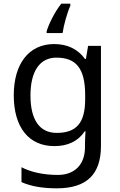

<svg xmlns="http://www.w3.org/2000/svg" viewBox="-20 -786 655 1046"><path d="M363 -754V-766H314C278 -722 244 -651 234 -615V-606H321C327 -649 347 -720 363 -754ZM275 -546C137 -546 55 -438 55 -267C55 -92 137 10 276 10C349 10 405 -16 442 -71H446C445 -59 443 -21 443 -5V16C443 110 387 167 295 167C218 167 148 152 97 125V206C148 229 212 240 290 240C454 240 530 162 530 9V-536H460L448 -465H443C403 -520 345 -546 275 -546ZM287 -472C395 -472 444 -413 444 -267V-246C444 -117 397 -62 289 -62C195 -62 146 -134 146 -266C146 -398 197 -472 287 -472Z"/></svg>

Font: Noto Sans Nandinagari
Style: Regular
Weight: 400
Designer: Ek Type
Foundry: Ek Type
Version: Version 1.002